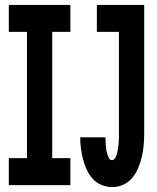

<svg xmlns="http://www.w3.org/2000/svg" viewBox="-20 -755 640 783"><path d="M16 0V-110H90V-625H16V-735H267V-625H193V-110H267V0ZM437 8Q415 8 393.5 -1Q372 -10 357.5 -26.5Q343 -43 333.5 -63.5Q324 -84 318.5 -106Q313 -128 310 -150Q307 -172 307 -195H410Q410 -186 410.5 -177.5Q411 -169 411.5 -160.5Q412 -152 413.5 -143.5Q415 -135 417.5 -127Q420 -119 424 -110.5Q428 -102 437 -102Q444 -102 448.5 -109Q453 -116 455.5 -123Q458 -130 459 -137Q460 -144 461.5 -151.5Q463 -159 463.5 -166.5Q464 -174 464.5 -181Q465 -188 465 -195.5Q465 -203 465 -210V-625H375V-735H568V-210Q568 -187 566 -163Q564 -139 558.5 -116Q553 -93 544 -71Q535 -49 520 -30.5Q505 -12 483 -2Q461 8 437 8Z"/></svg>

Font: Iosevka Slab XBdEx
Style: Regular
Weight: 800
Width: 7
Monospace: yes
Designer: Belleve Invis
Foundry: Belleve Invis
Version: Version 11.1.0; ttfautohint (v1.8.3)